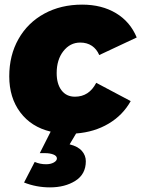

<svg xmlns="http://www.w3.org/2000/svg" viewBox="-20 -571 618 830"><path d="M396 -213 545 -134Q511 -73 449.5 -36.5Q388 0 309 6L281 53Q317 62 334 81.5Q351 101 351 126Q351 182 306 210.5Q261 239 196 239Q137 239 84 218L130 129Q153 139 179 139Q199 139 212.5 131.5Q226 124 226 114Q226 103 211 97Q196 91 174 91H152L199 -2Q115 -22 67.5 -85.5Q20 -149 20 -241Q20 -332 60 -402.5Q100 -473 171.5 -512Q243 -551 335 -551Q420 -551 481.5 -514Q543 -477 571 -409L409 -333Q398 -359 377 -373Q356 -387 327 -387Q283 -387 254 -350Q225 -313 225 -255Q225 -208 246 -180.5Q267 -153 304 -153Q365 -153 396 -213Z"/></svg>

Font: TypoPRO Montserrat
Style: Italic
Weight: 800
Italic angle: -11.3°
Designer: Julieta Ulanovsky
Foundry: Julieta Ulanovsky
Version: Version 6.001